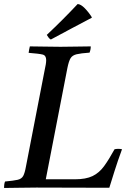

<svg xmlns="http://www.w3.org/2000/svg" viewBox="-32 -931 639 952"><path d="M-12 1Q-12 -6 -11 -15Q-10 -24 -7 -31Q36 -35 55.5 -39.5Q75 -44 83 -58.5Q91 -73 97 -107L189 -581Q193 -599 195 -611.5Q197 -624 197 -633Q197 -656 179.5 -660.5Q162 -665 110 -669Q112 -685 116 -701Q145 -701 188 -700Q231 -699 268 -699Q303 -699 346.5 -700Q390 -701 418 -701Q418 -685 412 -670Q369 -667 348 -662Q327 -657 318 -642.5Q309 -628 302 -593L195 -42H339Q394 -42 427 -58Q460 -74 484 -107Q508 -140 536 -191Q555 -195 573 -191Q551 -131 535.5 -81.5Q520 -32 510 0Q416 0 329.5 -0.5Q243 -1 149 -1Q106 -1 61 0Q16 1 -12 1ZM423 -846V-843Q378 -820 325.5 -791.5Q273 -763 220 -735Q213 -739 209 -744.5Q205 -750 200 -758Q280 -833 353 -911Q369 -910 388.5 -890Q408 -870 423 -846Z"/></svg>

Font: Tiro Tamil
Style: Italic
Weight: 400
Italic angle: -11°
Designer: Tamil: Fernando Mello & Fiona Ross, assisted by Kaja Sojewska. Latin: John Hudson with Paul Hanslow, assisted by Kaja So
Foundry: Tiro Typeworks Ltd.
Version: Version 1.52